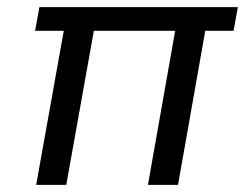

<svg xmlns="http://www.w3.org/2000/svg" viewBox="-20 -516 686 536"><path d="M81 0 158 -430H78L90 -496H644L632 -430H553L477 0H393L469 -430H242L165 0Z"/></svg>

Font: DeepMind Sans
Style: Italic
Weight: 400
Italic angle: -10°
Designer: Jonny Pinhorn / Modifications: Colophon Foundry
Foundry: Colophon Foundry
Version: Version 1.002; ttfautohint (v1.8.2)